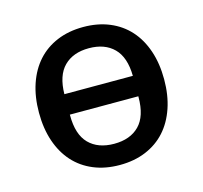

<svg xmlns="http://www.w3.org/2000/svg" viewBox="-84 -621 768 726"><g transform="rotate(-15 300.0 -258.0)"><path d="M55 -258Q55 -320 72 -370Q89 -420 120.5 -455Q152 -490 197.5 -509Q243 -528 300 -528Q357 -528 402.5 -509Q448 -490 479.5 -455Q511 -420 528 -370Q545 -320 545 -258Q545 -196 528 -146Q511 -96 479.5 -61Q448 -26 402.5 -7Q357 12 300 12Q243 12 197.5 -7Q152 -26 120.5 -61Q89 -96 72 -146Q55 -196 55 -258ZM434 -218V-221H166V-218Q166 -143 201.5 -107Q237 -71 300 -71Q363 -71 398.5 -107Q434 -143 434 -218ZM166 -301H434Q433 -374 397.5 -409.5Q362 -445 300 -445Q238 -445 202.5 -409.5Q167 -374 166 -301Z"/></g></svg>

Font: IBM Plaex Mono Medium
Style: Regular
Weight: 500
Designer: Mike Abbink, Paul van der Laan, Pieter van Rosmalen
Foundry: Bold Monday
Version: Version 2.003